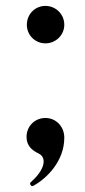

<svg xmlns="http://www.w3.org/2000/svg" viewBox="-20 -512 288 651"><path d="M134 -365C169 -365 198 -393 198 -428C198 -464 169 -492 134 -492C99 -492 71 -464 71 -428C71 -393 99 -365 134 -365ZM89 119C90 119 91 119 93 118C139 93 198 34 198 -45C198 -84 169 -112 134 -112C98 -112 70 -84 70 -48C70 -17 89 -2 112 9C123 15 128 24 128 36C128 55 113 81 84 106C82 108 82 110 82 111C82 113 85 119 89 119Z"/></svg>

Font: Shippori Mincho OTF SemiBold
Style: Regular
Weight: 600
Designer: FONTDASU
Foundry: FONTDASU / Google Inc. / but / Adobe
Version: Version 3.300;hotconv 1.0.109;makeotfexe 2.5.65596